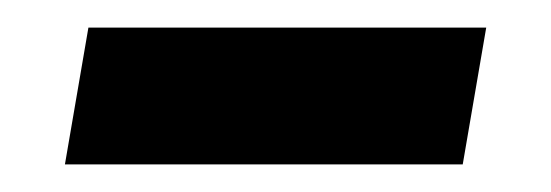

<svg xmlns="http://www.w3.org/2000/svg" viewBox="-20 -717 399 139"><path d="M44 -697H332L315 -598H27Z"/></svg>

Font: Enriqueta
Style: Bold
Weight: 700
Designer: Viviana Monsalve, Gustavo Ibarra
Foundry: 72Puntos
Version: Version 2.000